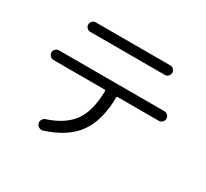

<svg xmlns="http://www.w3.org/2000/svg" viewBox="-151 -953 1301 1214"><g transform="rotate(30 500.0 -346.5)"><path d="M227.5 -726.6H772.5Q786.1 -726.6 796.4 -716.3Q806.6 -706.1 806.6 -691.9Q806.6 -677.7 796.4 -667.5Q786.1 -657.2 772.5 -657.2H227.5Q213.9 -657.2 203.6 -667.5Q193.4 -677.7 193.4 -691.9Q193.4 -706.1 203.6 -716.3Q213.9 -726.6 227.5 -726.6ZM115.2 -386.7Q101.6 -386.7 90.8 -397.5Q80.1 -408.2 80.1 -421.9Q80.1 -435.5 90.3 -446.3Q100.6 -457 115.2 -457H884.8Q898.4 -457 909.2 -446.3Q919.9 -435.5 919.9 -421.9Q919.9 -408.2 909.7 -397.5Q899.4 -386.7 884.8 -386.7H585Q577.1 -386.7 577.1 -378.9Q575.2 -210 504.9 -112.8Q434.6 -15.6 280.3 33.2Q266.6 37.1 252.9 29.8Q239.3 22.5 234.4 7.8Q230.5 -5.9 237.3 -19Q244.1 -32.2 257.8 -37.1Q384.8 -79.1 439.5 -157.7Q494.1 -236.3 496.1 -377.9Q496.1 -386.7 488.3 -386.7Z"/></g></svg>

Font: Rounded Mgen+ 1mn regular
Style: Regular
Weight: 400
Designer: [Source Han Sans]
Ryoko NISHIZUKA  (kana & ideographs); Paul D. Hunt (Latin, Greek & Cyrillic); Wenlong ZHANG  (bopomofo
Version: Version 1.059.20150602